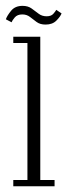

<svg xmlns="http://www.w3.org/2000/svg" viewBox="-28 -652 235 672"><path d="M18.5 0V-22H68V-501.5H18.5V-523.5H113V-22H163V0ZM131.5 -566Q112.5 -566 100.2 -575Q88 -584 76.8 -592.8Q65.5 -601.5 50 -601.5Q32.5 -601.5 23.5 -590.8Q14.5 -580 12.5 -574L-7.5 -584.5Q-3 -597.5 11 -614.5Q25 -631.5 51 -631.5Q70 -631.5 82.8 -622.2Q95.5 -613 107.2 -604Q119 -595 135 -595Q151 -595 158.5 -603.5Q166 -612 169 -617.5L187.5 -605Q183 -593.5 169.2 -579.8Q155.5 -566 131.5 -566Z"/></svg>

Font: Imbue 50pt ExtraLight
Style: Regular
Weight: 200
Designer: Tyler Finck
Foundry: Etcetera Type Company
Version: Version 1.102; ttfautohint (v1.8.3)